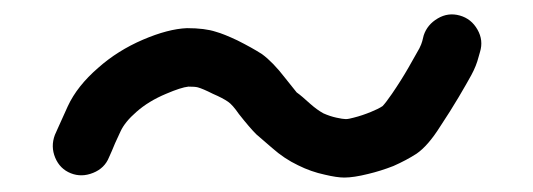

<svg xmlns="http://www.w3.org/2000/svg" viewBox="-20 -405 739 266"><path d="M78 -165C88 -161 98.3 -161.2 109 -165.5C119.7 -169.8 127 -177 131 -187L135 -196C137 -201.3 141 -210.3 147 -223C151 -231.7 158.3 -240.7 169 -250C180.3 -260 194 -268.3 210 -275C224 -281 234.3 -284.3 241 -285C247 -285 251.3 -284.7 254 -284C258.7 -282.7 265.7 -279.7 275 -275C284.3 -271 291.3 -267.3 296 -264C300 -261.3 305 -255.7 311 -247C321 -234.3 329 -225 335 -219C340.3 -214.3 347.7 -208 357 -200C368.3 -190 380.3 -182 393 -176C405 -170 417.3 -165.7 430 -163C441.3 -160.3 450.3 -159 457 -159C465.7 -159 476.7 -160.7 490 -164C501.3 -166.7 513 -170.3 525 -175C537 -180.3 547.7 -186 557 -192C567.7 -199.3 578.7 -212 590 -230C599.3 -244 607.8 -257.5 615.5 -270.5C623.2 -283.5 629 -293.7 633 -301C637.7 -309.7 641 -318 643 -326L645 -333C648.3 -343.7 647.2 -354 641.5 -364C635.8 -374 627.7 -380.5 617 -383.5C606.3 -386.5 596.2 -385.2 586.5 -379.5C576.8 -373.8 570.3 -366 567 -356L565 -348C564.3 -345.3 563 -342 561 -338C557.7 -332 552.7 -323.2 546 -311.5C539.3 -299.8 531.7 -287.7 523 -275C517 -266.3 512.7 -260.7 510 -258C506 -255.3 500.7 -252.7 494 -250C486 -246.7 478 -244 470 -242C465.3 -240.7 461.7 -240 459 -240C456.3 -240 452 -240.7 446 -242C440 -243.3 434 -245.3 428 -248C422 -251.3 416 -255.7 410 -261C402 -268.3 395.7 -273.7 391 -277L375 -297C363.7 -311.7 353 -322.7 343 -330C333.7 -336 322.3 -342.3 309 -349C296.3 -355 286.3 -359 279 -361C269 -364.3 255.7 -366 239 -366C221.7 -365.3 201.3 -360 178 -350C154.7 -340 134 -327 116 -311C96.7 -294.3 82.7 -276.7 74 -258C67.3 -243.3 62.7 -233 60 -227L56 -218C52 -207.3 52.2 -196.8 56.5 -186.5C60.8 -176.2 68 -169 78 -165Z"/></svg>

Font: Ruji's Handwriting Font v.2.0
Style: Medium
Weight: 500
Version: Version 2.0